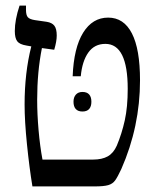

<svg xmlns="http://www.w3.org/2000/svg" viewBox="-20 -667 552 687"><path d="M481 -380Q481 -214 414 -62Q401 -34 392 -21.5Q383 -9 367 -4.5Q351 0 319 0H96Q85 -67 76.5 -150.5Q68 -234 68 -293Q68 -407 92 -501L75 -504Q50 -508 41.5 -519.5Q33 -531 33 -556Q33 -596 50 -647H73V-632Q73 -613 79.5 -605.5Q86 -598 105 -595L147 -589Q166 -586 174.5 -575Q183 -564 183 -540Q183 -519 174 -489L130 -495Q113 -410 113 -310Q113 -259 118 -201.5Q123 -144 132 -96H313Q345 -96 365.5 -107.5Q386 -119 398 -146Q416 -189 426.5 -236.5Q437 -284 437 -349Q437 -510 357 -510Q318 -510 296 -479Q274 -448 269 -394H240Q244 -496 277.5 -550Q311 -604 367 -604Q423 -604 452 -547.5Q481 -491 481 -380ZM275 -338Q291 -338 299 -329Q307 -320 307 -303Q307 -286 299 -277Q291 -268 275 -268Q259 -268 251 -277Q243 -286 243 -303Q243 -319 251.5 -328.5Q260 -338 275 -338Z"/></svg>

Font: Noto Serif Hebrew Narrow
Style: Regular
Weight: 400
Width: 4
Designer: Monotype Design Team
Foundry: Monotype Imaging Inc.
Version: Version 1.000